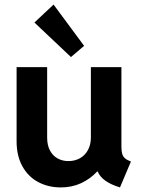

<svg xmlns="http://www.w3.org/2000/svg" viewBox="-20 -819 624 847"><path d="M53.2 -195.8V-522.9H188V-211.9Q188 -178.7 200.2 -155.5Q212.4 -132.3 233.6 -120.4Q254.9 -108.4 281.7 -108.4Q310.5 -108.4 333.3 -121.3Q356 -134.3 368.4 -158Q380.9 -181.6 380.9 -211.9V-522.9H515.6V-173.3Q515.6 -152.8 519 -140.6Q522.5 -128.4 531.5 -120.6Q540.5 -112.8 557.6 -106.4L509.3 7.8Q429.2 -16.6 411.1 -62.5H408.7Q378.4 -29.8 337.9 -11Q297.4 7.8 248.5 7.8Q192.9 7.8 148.4 -15.9Q104 -39.6 78.6 -85.7Q53.2 -131.8 53.2 -195.8ZM131.8 -719.7 216.3 -798.8 351.1 -616.7 293 -567.4Z"/></svg>

Font: Reddit Sans
Style: Bold
Weight: 700
Designer: Stephen Hutchings
Foundry: Reddit
Version: Version 1.013